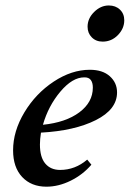

<svg xmlns="http://www.w3.org/2000/svg" viewBox="-20 -685 483 716"><path d="M362.8 -529.8Q337.9 -529.8 322.3 -545.7Q306.6 -561.5 306.6 -585.4Q306.6 -616.2 331.1 -640.4Q355.5 -664.6 385.7 -664.6Q411.1 -664.6 427.2 -649.2Q443.4 -633.8 443.4 -609.4Q443.4 -578.6 419.7 -554.2Q396 -529.8 362.8 -529.8ZM153.3 11.2Q96.7 11.2 62.7 -24.9Q28.8 -61 28.8 -124.5Q28.8 -195.8 71 -266.1Q113.3 -336.4 180.2 -380.6Q247.1 -424.8 314.9 -424.8Q362.8 -424.8 389.6 -400.6Q416.5 -376.5 416.5 -340.3Q416.5 -276.9 337.4 -237.1Q258.3 -197.3 132.8 -190.4Q128.9 -166 128.9 -146Q128.9 -98.6 148.9 -75Q168.9 -51.3 204.1 -51.3Q260.3 -51.3 305.2 -89.8L320.8 -70.8Q289.1 -33.7 243.7 -11.2Q198.2 11.2 153.3 11.2ZM293.9 -396.5Q250 -396.5 205.1 -343.3Q160.2 -290 140.1 -219.7Q225.6 -228.5 275.9 -266.1Q326.2 -303.7 326.2 -358.4Q326.2 -376.5 318.6 -386.7Q311 -397 293.9 -396.5Z"/></svg>

Font: Elstob 18pt SemiBold
Style: Italic
Weight: 600
Italic angle: -20°
Designer: Peter S. Baker
Version: Version 1.015